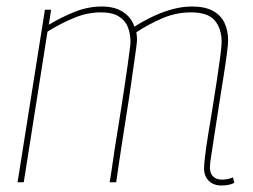

<svg xmlns="http://www.w3.org/2000/svg" viewBox="-20 -560 777 590"><path d="M660 10Q645 10 633 4Q621 -2 614 -14Q607 -26 607 -43Q607 -54 610.5 -83Q614 -112 620.5 -151.5Q627 -191 634 -234Q641 -277 647 -317Q653 -357 657 -387.5Q661 -418 661 -431Q661 -472 640 -497Q619 -522 567 -522Q522 -522 480.5 -504.5Q439 -487 399 -461Q400 -455 400.5 -449.5Q401 -444 401 -437Q401 -432 398.5 -412.5Q396 -393 391.5 -363Q387 -333 382 -296.5Q377 -260 370.5 -220Q364 -180 358 -140.5Q352 -101 346.5 -65Q341 -29 337 0H317Q322 -29 327 -65Q332 -101 338.5 -140Q345 -179 351 -218Q357 -257 362.5 -293Q368 -329 372 -358Q376 -387 378.5 -406.5Q381 -426 381 -431Q381 -456 373 -476.5Q365 -497 345 -509.5Q325 -522 290 -522Q250 -522 210 -506Q170 -490 126 -463L53 0H34L118 -530H137L130 -484Q170 -508 210.5 -524Q251 -540 293 -540Q333 -540 358.5 -523Q384 -506 393 -478Q423 -497 452 -510.5Q481 -524 511 -532Q541 -540 570 -540Q609 -540 633.5 -527Q658 -514 669.5 -490.5Q681 -467 681 -435Q681 -424 677 -393.5Q673 -363 666.5 -322Q660 -281 653 -237Q646 -193 640 -153Q634 -113 629.5 -84.5Q625 -56 625 -46Q625 -27 635 -17.5Q645 -8 663 -8Q670 -8 678.5 -9.5Q687 -11 696 -15L700 2Q690 7 679.5 8.5Q669 10 660 10Z"/></svg>

Font: Georama ExtraCondensed Thin Thin
Style: Italic
Weight: 250
Italic angle: -9°
Version: Version 1.001